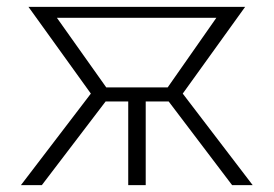

<svg xmlns="http://www.w3.org/2000/svg" viewBox="-20 -540 798 560"><path d="M41 0 245 -267 63 -520H695L513 -267L717 0H657L472 -244H405V0H354V-244H288L102 0ZM290 -285H469L611 -488H146Z"/></svg>

Font: Raleway-v4020 Light
Style: Regular
Weight: 300
Designer: Matt McInerney, Pablo Impallari, Rodrigo Fuenzalida
Foundry: Matt McInerney, Pablo Impallari, Rodrigo Fuenzalida
Version: Version 4.020;PS 004.020;hotconv 1.0.88;makeotf.lib2.5.64775